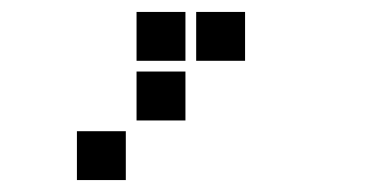

<svg xmlns="http://www.w3.org/2000/svg" viewBox="-20 -211 640 322"><path d="M210 -191Q209 -191 209 -191Q209 -191 209 -190V-110Q209 -109 209 -109Q209 -109 210 -109H290Q291 -109 291 -109Q291 -109 291 -110V-190Q291 -191 291 -191Q291 -191 290 -191ZM310 -191Q309 -191 309 -191Q309 -191 309 -190V-110Q309 -109 309 -109Q309 -109 310 -109H390Q391 -109 391 -109Q391 -109 391 -110V-190Q391 -191 391 -191Q391 -191 390 -191ZM210 -91Q209 -91 209 -91Q209 -91 209 -90V-10Q209 -9 209 -9Q209 -9 210 -9H290Q291 -9 291 -9Q291 -9 291 -10V-90Q291 -91 291 -91Q291 -91 290 -91ZM110 9Q109 9 109 9Q109 9 109 10V90Q109 91 109 91Q109 91 110 91H190Q191 91 191 91Q191 91 191 90V10Q191 9 191 9Q191 9 190 9Z"/></svg>

Font: Doto Black ExtraBold
Style: Regular
Weight: 800
Monospace: yes
Version: Version 1.000